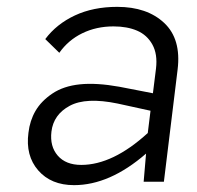

<svg xmlns="http://www.w3.org/2000/svg" viewBox="-20 -530 576 560"><path d="M322 -510Q409 -510 459 -463Q509 -416 498 -327L458 0H399L406 -82Q300 10 196 10Q129 10 91.5 -33Q54 -76 63 -143Q67 -178 83.5 -206.5Q100 -235 132.5 -257Q165 -279 213 -284Q261 -289 328 -277L426 -258L435 -330Q440 -372 424.5 -400Q409 -428 380 -440.5Q351 -453 311 -453Q261 -453 220 -433Q179 -413 153 -376L112 -416Q145 -460 198.5 -485Q252 -510 322 -510ZM217 -49Q309 -49 411 -142L419 -207L323 -228Q231 -247 183.5 -221.5Q136 -196 130 -146Q125 -103 148.5 -76Q172 -49 217 -49Z"/></svg>

Font: Orkney Light
Style: LightItalic
Weight: 300
Designer: Samuel Oakes and Alfredo Marco Pradil
Foundry: Alfredo Marco Pradil
Version: 1.0; ttfautohint (v1.5)